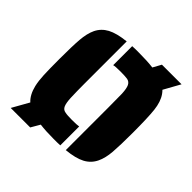

<svg xmlns="http://www.w3.org/2000/svg" viewBox="-208 -899 1114 1114"><g transform="rotate(45 349.0 -342.0)"><path d="M612 -621Q638 -584 644.5 -524Q651 -464 651 -344Q651 -239 646.5 -182.5Q642 -126 624 -89Q604 -47 562.5 -25Q521 -3 447 4V-344Q447 -431 446 -458Q444 -499 435 -517.5Q426 -536 406 -540Q386 -543 349 -543Q306 -543 293 -539V-695Q302 -696 320 -696H349Q415 -696 463 -690L491 -741H652L596 -640Q605 -631 612 -621ZM349 -145Q390 -145 405 -148V7Q396 8 378 8H349Q287 8 240 2L208 57H48L106 -46Q73 -76 59 -134Q51 -169 49 -214.5Q47 -260 47 -344Q47 -449 51.5 -505Q56 -561 74 -599Q94 -640 135 -662Q176 -684 251 -692V-344Q251 -285 253 -231Q255 -190 263.5 -171Q272 -152 292 -149Q309 -145 349 -145Z"/></g></svg>

Font: Saira Stencil One
Style: Regular
Weight: 400
Designer: Hector Gatti with collaboration of the Omnibus-Type team
Foundry: Omnibus-Type
Version: Version 1.004